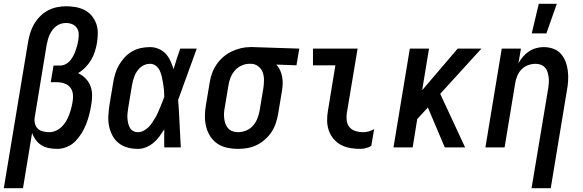

<svg xmlns="http://www.w3.org/2000/svg" viewBox="-52 -776 3072 1011"><path d="M-32 215 96 -556Q100 -580 107.5 -604Q115 -628 128 -650Q141 -672 159.5 -690.5Q178 -709 200.5 -721Q223 -733 247.5 -738Q272 -743 296 -743Q322 -743 347 -738.5Q372 -734 393.5 -723Q415 -712 430.5 -693.5Q446 -675 454.5 -652Q463 -629 463 -603.5Q463 -578 459 -552Q455 -529 448 -506Q441 -483 428.5 -461.5Q416 -440 398 -421.5Q380 -403 359 -391Q382 -380 399 -362.5Q416 -345 424.5 -322.5Q433 -300 433 -273.5Q433 -247 428 -221Q424 -196 417.5 -171Q411 -146 401.5 -122Q392 -98 378 -75Q364 -52 345 -32.5Q326 -13 300.5 -2.5Q275 8 250 8Q228 8 206.5 4Q185 0 167 -11Q149 -22 136.5 -39Q124 -56 117 -76L69 215ZM208 -80Q225 -80 242 -87.5Q259 -95 272.5 -108Q286 -121 295.5 -137Q305 -153 311.5 -170Q318 -187 322.5 -204Q327 -221 330 -239Q334 -259 332 -279Q330 -299 319 -314Q308 -329 289 -336Q270 -343 250 -343H215L230 -431H265Q279 -431 292.5 -437.5Q306 -444 316 -455.5Q326 -467 333 -480Q340 -493 345 -507Q350 -521 354 -535Q358 -549 360 -563Q363 -580 362.5 -597.5Q362 -615 353 -628.5Q344 -642 328.5 -648.5Q313 -655 296 -655Q282 -655 269 -651Q256 -647 244.5 -638.5Q233 -630 224.5 -618.5Q216 -607 210 -594.5Q204 -582 200.5 -568.5Q197 -555 194 -542L131 -159Q128 -142 132 -125.5Q136 -109 147 -98.5Q158 -88 174.5 -84Q191 -80 208 -80Z M675 8Q646 8 620 1Q594 -6 573.5 -22Q553 -38 540.5 -61.5Q528 -85 522.5 -111Q517 -137 518.5 -165Q520 -193 524 -221L544 -341Q548 -365 555 -388.5Q562 -412 574.5 -433.5Q587 -455 604.5 -474Q622 -493 644 -505.5Q666 -518 690 -523Q714 -528 738 -528Q762 -528 784 -518.5Q806 -509 821 -492.5Q836 -476 845.5 -455Q855 -434 862 -412Q870 -439 878.5 -466Q887 -493 897 -520H984Q959 -453 935 -385Q911 -317 886 -250Q891 -188 893.5 -125.5Q896 -63 900 0H813Q813 -24 812.5 -47.5Q812 -71 813 -95Q801 -76 787.5 -57.5Q774 -39 756 -24Q738 -9 717 -0.5Q696 8 675 8ZM675 -80Q689 -80 703 -87Q717 -94 728.5 -105Q740 -116 748.5 -129Q757 -142 765 -155Q773 -168 779 -182Q785 -196 791 -210Q797 -224 802.5 -238Q808 -252 813 -266Q813 -284 811.5 -301.5Q810 -319 807 -336Q804 -353 800.5 -370Q797 -387 790 -402.5Q783 -418 769.5 -429Q756 -440 738 -440Q725 -440 712 -435.5Q699 -431 688.5 -422Q678 -413 670 -401.5Q662 -390 657 -377.5Q652 -365 648.5 -352.5Q645 -340 643 -327L623 -207Q621 -194 619.5 -180Q618 -166 619 -153Q620 -140 623 -127Q626 -114 632 -103Q638 -92 649.5 -86Q661 -80 675 -80Z M1201 8Q1172 8 1144 2Q1116 -4 1093.5 -19Q1071 -34 1056 -57Q1041 -80 1034 -107Q1027 -134 1027 -163Q1027 -192 1032 -221L1052 -341Q1056 -366 1064.5 -390Q1073 -414 1088 -436Q1103 -458 1123 -475.5Q1143 -493 1167 -504.5Q1191 -516 1215.5 -522Q1240 -528 1265 -528H1281L1524 -520L1509 -432L1403 -436Q1415 -423 1422.5 -407Q1430 -391 1433.5 -373Q1437 -355 1436.5 -336Q1436 -317 1433 -299L1413 -179Q1409 -154 1401 -129.5Q1393 -105 1379 -83Q1365 -61 1344.5 -42.5Q1324 -24 1300.5 -12.5Q1277 -1 1251.5 3.5Q1226 8 1201 8ZM1202 -80Q1223 -80 1244 -88.5Q1265 -97 1280 -114Q1295 -131 1303 -151.5Q1311 -172 1315 -193L1335 -313Q1338 -334 1338 -355Q1338 -376 1331.5 -394.5Q1325 -413 1309.5 -425.5Q1294 -438 1274 -440H1260Q1240 -440 1219.5 -430.5Q1199 -421 1184.5 -404.5Q1170 -388 1162 -367.5Q1154 -347 1151 -327L1131 -207Q1128 -192 1127.5 -177.5Q1127 -163 1129 -149Q1131 -135 1136 -122Q1141 -109 1150.5 -99Q1160 -89 1173.5 -84.5Q1187 -80 1202 -80Z M1845 8Q1818 8 1792 3.5Q1766 -1 1743.5 -13Q1721 -25 1704.5 -44.5Q1688 -64 1679.5 -88.5Q1671 -113 1670.5 -140Q1670 -167 1675 -194L1714 -432H1596V-520H1831L1774 -179Q1771 -159 1774 -139Q1777 -119 1789.5 -105Q1802 -91 1821 -85.5Q1840 -80 1860 -80Q1875 -80 1889.5 -84Q1904 -88 1918 -96L1903 -8Q1890 0 1875 4Q1860 8 1845 8Z M2290 0 2201 -210 2145 -149 2121 0H2020L2106 -520H2207L2171 -301L2358 -520H2483L2266 -282L2397 0Z M2747 215 2835 -313Q2837 -327 2838 -341.5Q2839 -356 2837 -370Q2835 -384 2831 -397Q2827 -410 2818 -420Q2809 -430 2796 -435Q2783 -440 2768 -440Q2749 -440 2729 -433Q2709 -426 2694.5 -411Q2680 -396 2672 -377Q2664 -358 2661 -339L2605 0H2504L2590 -520H2691L2678 -443Q2688 -461 2702 -477.5Q2716 -494 2733.5 -505.5Q2751 -517 2771 -522.5Q2791 -528 2810 -528Q2837 -528 2861 -519.5Q2885 -511 2901 -493Q2917 -475 2926 -451.5Q2935 -428 2938 -402.5Q2941 -377 2939.5 -351Q2938 -325 2933 -299L2848 215ZM2748 -600 2785 -756H2880L2825 -600Z"/></svg>

Font: Iosevka Semibold Oblique
Style: Regular
Weight: 600
Italic angle: -9°
Monospace: yes
Designer: Belleve Invis
Foundry: Belleve Invis
Version: Version 32.5.0; ttfautohint (v1.8.4)